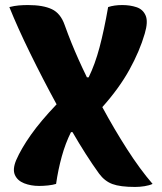

<svg xmlns="http://www.w3.org/2000/svg" viewBox="-20 -728 640 760"><path d="M135 8Q102 8 75.5 -2.5Q49 -13 39 -35.5Q29 -58 44 -94Q64 -140 102.5 -194.5Q141 -249 204 -315Q149 -416 99.5 -517Q50 -618 17 -700Q37 -705 54.5 -706.5Q72 -708 91 -708Q151 -708 185.5 -691.5Q220 -675 236 -629Q250 -590 263 -558Q276 -526 290.5 -493.5Q305 -461 324 -422H331Q356 -473 374 -540.5Q392 -608 408 -700Q432 -708 464 -708Q495 -708 520.5 -699.5Q546 -691 556.5 -666.5Q567 -642 553 -595Q533 -526 492.5 -452.5Q452 -379 385 -304Q432 -217 483 -137.5Q534 -58 584 0Q571 6 552 9Q533 12 515 12Q456 12 425 0.5Q394 -11 372 -41Q346 -77 319.5 -118.5Q293 -160 267 -205H261Q239 -161 224.5 -108.5Q210 -56 202 0Q189 4 170.5 6Q152 8 135 8Z"/></svg>

Font: Recursive Sn Csl St XBd
Style: Regular
Weight: 800
Version: Version 1.085;hotconv 1.1.0;makeotfexe 2.6.0; ttfautohint (v